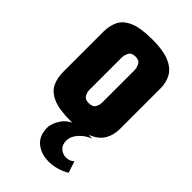

<svg xmlns="http://www.w3.org/2000/svg" viewBox="-207 -543 799 799"><g transform="rotate(45 192.5 -143.5)"><path d="M192 5Q123 5 87 -11Q51 -27 38 -55Q25 -83 25 -117V-354Q25 -389 38 -416.5Q51 -444 87 -460Q123 -476 194 -476Q255 -476 291.5 -461Q328 -446 344 -419Q360 -392 360 -356V-117Q360 -81 344 -53.5Q328 -26 291.5 -10.5Q255 5 192 5ZM191 -101Q215 -101 222.5 -114.5Q230 -128 230 -144V-332Q230 -346 222.5 -361Q215 -376 193 -376Q170 -376 162.5 -361Q155 -346 155 -332V-142Q155 -128 162.5 -114.5Q170 -101 191 -101ZM246 189Q202 189 172 165Q142 141 142 93Q142 67 163.5 36Q185 5 240 -10L307 -7Q276 5 256 28Q236 51 236 75Q236 100 251 113Q266 126 285 126Q296 126 305 122.5Q314 119 321 112L338 163Q316 176 292.5 182.5Q269 189 246 189Z"/></g></svg>

Font: Smooch Sans Thin ExtraBold
Style: Regular
Weight: 800
Version: Version 1.010